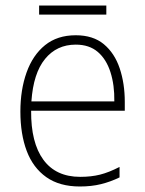

<svg xmlns="http://www.w3.org/2000/svg" viewBox="-20 -667 527 697"><path d="M255 -539Q318 -539 357 -506.5Q396 -474 414.5 -419Q433 -364 433 -297V-265H93Q92 -149 137.5 -87Q183 -25 271 -25Q311 -25 343 -33Q375 -41 414 -61V-23Q381 -7 346.5 1.5Q312 10 270 10Q196 10 148 -24Q100 -58 77 -119Q54 -180 54 -262Q54 -341 76.5 -404Q99 -467 143.5 -503Q188 -539 255 -539ZM255 -505Q186 -505 143.5 -453Q101 -401 94 -299H395Q396 -358 381 -405Q366 -452 335 -478.5Q304 -505 255 -505ZM366 -647V-614H122V-647Z"/></svg>

Font: Noto Sans Sinhala UI SemiCondensed ExtraLight
Style: Regular
Weight: 200
Width: 4
Designer: Jelle Bosma - Monotype Design Team
Foundry: Monotype Imaging Inc.
Version: Version 2.006; ttfautohint (v1.8.4.7-5d5b)